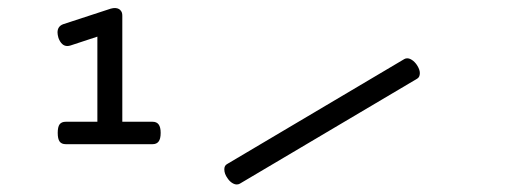

<svg xmlns="http://www.w3.org/2000/svg" viewBox="-20 -564 1350 489"><path d="M228 -470.7 159.7 -448.2Q155.3 -446.8 151.4 -446.8Q136.7 -446.8 128.9 -467.3Q126.5 -475.6 126.5 -481.4Q126.5 -497.1 141.1 -502.4L262.2 -542Q268.6 -543.9 274.4 -543.5Q284.2 -542.5 288.1 -536.1Q291.5 -532.2 291.5 -523.9V-253.9H368.7Q378.9 -253.9 384 -247.1Q389.2 -240.2 389.2 -225.6Q389.2 -210.4 384 -203.6Q378.9 -196.8 368.7 -196.8H147.5Q136.7 -196.8 131.8 -203.6Q127 -210.4 127 -225.6Q127 -240.7 131.8 -247.3Q136.7 -253.9 147.5 -253.9H228ZM590.8 -96.2Q587.4 -94.2 583 -94.2Q577.1 -94.2 570.8 -98.4Q564.5 -102.5 559.6 -109.9Q551.3 -121.1 551.3 -132.8Q551.3 -142.1 558.1 -146L1009.8 -413.6Q1013.2 -415.5 1017.1 -415.5Q1022.9 -415.5 1029.5 -411.1Q1036.1 -406.7 1041.5 -398.9Q1049.3 -387.2 1049.3 -377.9Q1049.3 -367.2 1042 -363.3Z"/></svg>

Font: Courier Prime Medium
Style: Regular
Weight: 500
Designer: Alan Dague-Greene
Foundry: Quote-Unquote Apps
Version: Version 1.202